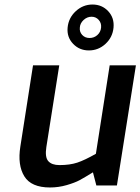

<svg xmlns="http://www.w3.org/2000/svg" viewBox="-20 -820 621 849"><path d="M333 -698Q331 -679 343.5 -665.5Q356 -652 376 -652Q396 -652 410.5 -665Q425 -678 427 -698Q429 -718 416.5 -732Q404 -746 385 -746Q365 -746 349.5 -731.5Q334 -717 333 -698ZM279 -698Q283 -741 315 -770.5Q347 -800 389 -800Q431 -800 458.5 -770.5Q486 -741 482 -698Q478 -655 446.5 -626Q415 -597 373 -597Q331 -597 303 -626.5Q275 -656 279 -698ZM70 -172 126 -531H242L185 -170Q178 -125 193.5 -107.5Q209 -90 243 -90Q289 -90 322 -101Q355 -112 404 -140L465 -531H581L497 0H406L391 -58Q352 -34 331.5 -23Q311 -12 275 -1.5Q239 9 201 9Q118 9 87.5 -40.5Q57 -90 70 -172Z"/></svg>

Font: Exo
Style: Demi Bold Italic
Weight: 600
Designer: Natanael Gama
Version: Version 1